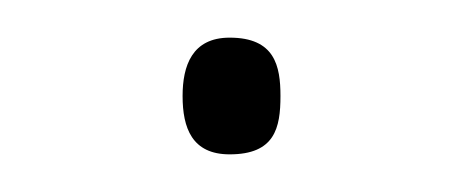

<svg xmlns="http://www.w3.org/2000/svg" viewBox="-20 -167 246 102"><path d="M77 -116C77 -99 82 -85 102 -85C126 -85 129 -99 129 -116C129 -132 126 -147 102 -147C82 -147 77 -132 77 -116Z"/></svg>

Font: Noto Sans Kannada UI Thin
Style: Regular
Weight: 100
Designer: Jelle Bosma - Monotype Design Team
Foundry: Monotype Imaging Inc.
Version: Version 2.005